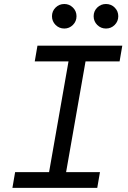

<svg xmlns="http://www.w3.org/2000/svg" viewBox="-20 -916 626 936"><path d="M40.5 0 53.7 -76.7H219.2L314 -616.7H149.4L162.6 -693.4H576.2L563 -616.7H397L302.2 -76.7H467.3L454.1 0ZM496.6 -776.9Q471.7 -776.9 454.1 -794.4Q436.5 -812 436.5 -836.9Q436.5 -861.8 454.1 -879.2Q471.7 -896.5 496.6 -896.5Q521.5 -896.5 539.1 -879.2Q556.6 -861.8 556.6 -836.9Q556.6 -812 539.1 -794.4Q521.5 -776.9 496.6 -776.9ZM293.5 -776.9Q268.6 -776.9 251 -794.4Q233.4 -812 233.4 -836.9Q233.4 -861.8 251 -879.2Q268.6 -896.5 293.5 -896.5Q317.9 -896.5 335.4 -879.2Q353 -861.8 353 -836.9Q353 -812 335.4 -794.4Q317.9 -776.9 293.5 -776.9Z"/></svg>

Font: Cascadia Code NF SemiLight
Style: Italic
Weight: 350
Italic angle: -10°
Monospace: yes
Designer: Aaron Bell
Foundry: Saja Typeworks
Version: Version 2404.023; ttfautohint (v1.8.4)